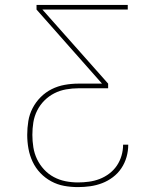

<svg xmlns="http://www.w3.org/2000/svg" viewBox="-20 -755 640 783"><path d="M298 8Q269 8 241.5 3Q214 -2 189 -15.5Q164 -29 144.5 -49.5Q125 -70 113 -95.5Q101 -121 96 -149Q91 -177 91 -205Q91 -233 95.5 -261Q100 -289 113 -314Q126 -339 146 -359Q166 -379 191 -391.5Q216 -404 244 -409Q272 -414 300 -414H396L129 -716V-735H501V-716H153L421 -414V-395H300Q275 -395 249.5 -390.5Q224 -386 201.5 -374.5Q179 -363 161 -345Q143 -327 131.5 -304Q120 -281 116 -256Q112 -231 112 -205Q112 -180 116 -154.5Q120 -129 131 -106Q142 -83 159.5 -64Q177 -45 199.5 -33Q222 -21 247 -16Q272 -11 298 -11Q320 -11 342.5 -14Q365 -17 386 -25Q407 -33 425.5 -47Q444 -61 456.5 -79.5Q469 -98 475.5 -120Q482 -142 482 -165H503Q503 -139 496 -114.5Q489 -90 475 -69Q461 -48 440.5 -32.5Q420 -17 396.5 -8Q373 1 348 4.5Q323 8 298 8Z"/></svg>

Font: Iosevka Aile Thin
Style: Regular
Weight: 100
Designer: Belleve Invis
Foundry: Belleve Invis
Version: Version 31.1.0; ttfautohint (v1.8.4)